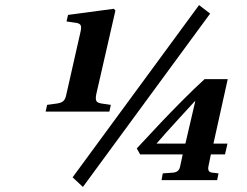

<svg xmlns="http://www.w3.org/2000/svg" viewBox="-20 -715 980 762"><path d="M161.1 -272 167 -298.8 206.1 -304.2Q223.1 -306.6 231.4 -314Q239.7 -321.3 243.2 -339.8L299.8 -589.8Q303.7 -607.9 300 -614.7Q296.4 -621.6 284.2 -624L244.1 -629.9L250 -655.8L432.1 -680.2L438 -672.9L361.8 -339.8Q358.4 -320.8 362.8 -313.7Q367.2 -306.6 382.8 -304.2L419.9 -298.8L414.1 -272ZM268.1 -11.2 770 -694.8 814 -661.1 309.1 26.9ZM601.1 -145H715.8L754.9 -313H752.9Q752 -312 690.7 -245.1Q629.4 -178.2 601.1 -145ZM522.9 -126Q585.9 -193.8 618.4 -228.3Q650.9 -262.7 701.4 -313.7Q752 -364.7 792 -400.9H883.8L827.1 -145H882.8L873 -102.1H816.9L807.1 -54.2Q802.7 -31.2 823.2 -29.8L847.2 -26.9L841.8 0H621.1L626 -26.9L666 -29.8Q690.4 -31.2 694.8 -54.2L705.1 -102.1H536.1Z"/></svg>

Font: Linguistics Pro
Style: Bold Italic
Weight: 700
Italic angle: -12°
Designer: Stefan Peev, Context Ltd
Foundry: Stefan Peev, Context Ltd
Version: Version 001.000